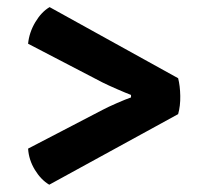

<svg xmlns="http://www.w3.org/2000/svg" viewBox="-20 -587 576 540"><path d="M118.5 -67.5Q95 -81.5 78 -109.5Q61 -137.5 59 -169L268.5 -278Q283.5 -286 308.8 -297Q334 -308 348.5 -313V-320Q334 -325.5 308.8 -336.5Q283.5 -347.5 268.5 -355L59 -464Q62 -495.5 79.2 -524.5Q96.5 -553.5 119.5 -567L481 -367Q486.5 -345.5 487 -317.2Q487.5 -289 481 -266Z"/></svg>

Font: Signika SemiBold
Style: Regular
Weight: 600
Designer: Anna Giedry
Foundry: Anna Giedry
Version: Version 2.001